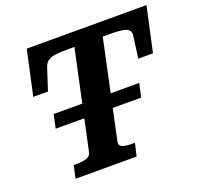

<svg xmlns="http://www.w3.org/2000/svg" viewBox="-124 -846 1017 981"><g transform="rotate(-20 384.5 -355.0)"><path d="M133 -349H598L582 -275H117ZM236 -104 350 -635H310Q268 -635 242.5 -631Q217 -627 203.5 -616Q190 -605 184 -587L145 -467H65L118 -710H769L716 -467H636L652 -587Q655 -605 645 -616Q635 -627 611 -631Q587 -635 544 -635H504L391 -105Q387 -83 406 -76Q425 -69 455 -69H473L457 0H125L140 -69H157Q188 -69 210 -76Q232 -83 236 -104Z"/></g></svg>

Font: Roboto Serif 20pt SemiBold
Style: Italic
Weight: 600
Italic angle: -10°
Version: Version 1.007